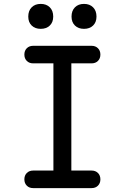

<svg xmlns="http://www.w3.org/2000/svg" viewBox="-20 -965 640 985"><path d="M346 -90H450Q470 -90 482.5 -77.5Q495 -65 495 -45Q495 -25 482.5 -12.5Q470 0 450 0H150Q130 0 117.5 -12.5Q105 -25 105 -45Q105 -65 117.5 -77.5Q130 -90 150 -90H254V-640H150Q130 -640 117.5 -652.5Q105 -665 105 -685Q105 -705 117.5 -717.5Q130 -730 150 -730H450Q470 -730 482.5 -717.5Q495 -705 495 -685Q495 -665 482.5 -652.5Q470 -640 450 -640H346ZM411 -817Q382 -817 364.5 -834Q347 -851 347 -880Q347 -910 364.5 -927.5Q382 -945 411 -945Q440 -945 457.5 -927.5Q475 -910 475 -880Q475 -851 457.5 -834Q440 -817 411 -817ZM189 -817Q160 -817 142.5 -834Q125 -851 125 -880Q125 -910 142.5 -927.5Q160 -945 189 -945Q218 -945 235.5 -927.5Q253 -910 253 -880Q253 -851 235.5 -834Q218 -817 189 -817Z"/></svg>

Font: Maple Mono Normal
Style: Regular
Weight: 400
Monospace: yes
Designer: subframe7536
Version: Version 7.000